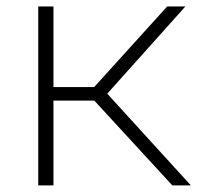

<svg xmlns="http://www.w3.org/2000/svg" viewBox="-20 -560 596 580"><path d="M95.5 0V-540.5H141.5V-297H264.5L485 -540.5H540L304 -277L556.5 0H500.5L265 -256H141.5V0Z"/></svg>

Font: Encode Sans Exp XLt
Style: Regular
Weight: 200
Width: 7
Designer: Multiple Designers
Foundry: Impallari Type
Version: Version 3.002; ttfautohint (v1.8.3) -l 8 -r 50 -G 200 -x 14 